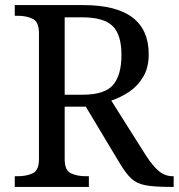

<svg xmlns="http://www.w3.org/2000/svg" viewBox="-20 -734 702 754"><path d="M38 0V-42H51Q84 -42 108.5 -53.5Q133 -65 133 -109V-604Q133 -648 108.5 -660Q84 -672 51 -672H38V-714H307Q564 -714 564 -521Q564 -468 542 -431.5Q520 -395 486.5 -373Q453 -351 417 -339L554 -122Q580 -82 604 -62Q628 -42 659 -42H662V0H648Q586 0 551.5 -6.5Q517 -13 496 -32.5Q475 -52 452 -90L317 -315H234V-109Q234 -65 258.5 -53.5Q283 -42 316 -42H329V0ZM304 -362Q392 -362 424.5 -401Q457 -440 457 -518Q457 -598 422 -632Q387 -666 302 -666H234V-362Z"/></svg>

Font: Noto Serif Khitan Small Script
Style: Regular
Weight: 400
Designer: LIU Zhao, ZHANG Congyu, Kushim JIANG
Foundry: Guyu Beijing Co. Ltd.
Version: Version 1.000; ttfautohint (v1.8.4.7-5d5b)